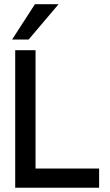

<svg xmlns="http://www.w3.org/2000/svg" viewBox="-20 -887 520 907"><path d="M256.8 -867.2 115.2 -700.2H37.1L145 -867.2ZM448.2 0H51.8V-649.9H147.9V-90.8H448.2Z"/></svg>

Font: Overused Grotesk Medium
Style: Regular
Weight: 500
Version: Version 0.002